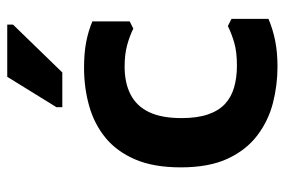

<svg xmlns="http://www.w3.org/2000/svg" viewBox="-148 -626 786 530"><g transform="rotate(-90 245.0 -361.0)"><path d="M326 12Q275 12 226 -0.5Q177 -13 136.5 -43.5Q96 -74 72 -125.5Q48 -177 48 -255Q48 -330 70 -381Q92 -432 130 -463Q168 -494 218 -508Q268 -522 323 -522Q364 -522 394.5 -516Q425 -510 451 -499V-396L431 -386Q411 -396 385.5 -403Q360 -410 326 -410Q281 -410 249 -393.5Q217 -377 200.5 -342.5Q184 -308 184 -253Q184 -210 194 -180.5Q204 -151 222.5 -133.5Q241 -116 268 -108Q295 -100 329 -100Q367 -100 392.5 -107.5Q418 -115 438 -125L458 -115V-13Q430 -1 398 5.5Q366 12 326 12ZM310 -582H214V-598L298 -734H442V-718Z"/></g></svg>

Font: AR One Sans
Style: Bold
Weight: 700
Designer: Niteesh Yadav
Foundry: Niteesh Yadav
Version: Version 1.001;gftools[0.9.33]